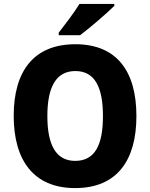

<svg xmlns="http://www.w3.org/2000/svg" viewBox="-20 -1017 768 981"><path d="M564 -987V-997H386C359 -952 313 -893 280 -850V-837H389C440 -875 527 -950 564 -987ZM677 -424C677 -650 579 -791 365 -791C152 -791 50 -653 50 -425C50 -199 151 -56 364 -56C579 -56 677 -199 677 -424ZM222 -424C222 -570 265 -654 365 -654C464 -654 506 -572 506 -424C506 -276 465 -195 364 -195C265 -195 222 -278 222 -424Z"/></svg>

Font: Noto Sans Malayalam UI SemiCondensed ExtraBold
Style: Regular
Weight: 800
Width: 4
Designer: Jelle Bosma - Monotype Design Team
Foundry: Monotype Imaging Inc.
Version: Version 2.104